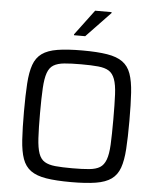

<svg xmlns="http://www.w3.org/2000/svg" viewBox="-60 -964 838 1023"><g transform="rotate(5 358.5 -452.5)"><path d="M358 8Q278 8 225.5 -0.5Q173 -9 142.5 -31Q112 -53 98 -92.5Q84 -132 80 -193.5Q76 -255 76 -344Q76 -433 80 -494.5Q84 -556 98 -595.5Q112 -635 142.5 -657Q173 -679 225.5 -687.5Q278 -696 358 -696Q438 -696 490.5 -687.5Q543 -679 573.5 -657Q604 -635 618 -595.5Q632 -556 636 -494.5Q640 -433 640 -344Q640 -255 636 -193.5Q632 -132 618 -92.5Q604 -53 573.5 -31Q543 -9 490.5 -0.5Q438 8 358 8ZM358 -66Q413 -66 449 -69.5Q485 -73 506 -86Q527 -99 538 -128.5Q549 -158 551.5 -210Q554 -262 554 -344Q554 -426 551.5 -478Q549 -530 538 -559.5Q527 -589 506 -602Q485 -615 449 -618.5Q413 -622 358 -622Q303 -622 267.5 -618.5Q232 -615 210.5 -602Q189 -589 178.5 -559.5Q168 -530 165 -478Q162 -426 162 -344Q162 -262 165 -210Q168 -158 178.5 -128.5Q189 -99 210.5 -86Q232 -73 267.5 -69.5Q303 -66 358 -66ZM306 -773V-778L407 -913H495V-908L366 -773Z"/></g></svg>

Font: Saira Thin
Style: Regular
Weight: 400
Version: Version 1.101